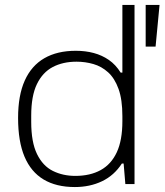

<svg xmlns="http://www.w3.org/2000/svg" viewBox="-20 -743 664 775"><path d="M282 12Q207 12 156 -18.5Q105 -49 79 -110.5Q53 -172 53 -267Q53 -358 80 -418Q107 -478 159 -508Q211 -538 286 -538Q325 -538 358.5 -529Q392 -520 419.5 -501Q447 -482 467 -450H474V-723H523V0H486L479 -83H472Q441 -35 392 -11.5Q343 12 282 12ZM284 -33Q344 -33 386.5 -56.5Q429 -80 451.5 -128.5Q474 -177 474 -254V-274Q474 -341 458.5 -384Q443 -427 416.5 -451Q390 -475 357 -484.5Q324 -494 289 -494Q234 -494 193 -472.5Q152 -451 129 -403.5Q106 -356 106 -276V-251Q106 -169 129.5 -121Q153 -73 193.5 -53Q234 -33 284 -33ZM568 -555V-723H624L608 -555Z"/></svg>

Font: Archivo SemiExpanded Thin
Style: Regular
Weight: 250
Width: 6
Designer: Hector Gatti
Foundry: Omnibus-Type
Version: Version 2.001